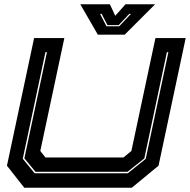

<svg xmlns="http://www.w3.org/2000/svg" viewBox="-20 -878 888 898"><path d="M93.5 0 12.5 -103 139.5 -700H281L168.5 -172L192.5 -141.5H557.5L594.5 -172L707 -700H848.5L721.5 -103L596.5 0ZM142 -67.5H577.5L661.5 -135L767.5 -634H760.5L655 -137L576.5 -74.5H146L94 -137.5L199.5 -634H192.5L86.5 -135.5ZM437.5 -716 355.5 -858H494L519 -804L567 -858H705.5L563.5 -716ZM478 -755H537.5L592.5 -813H584.5L535 -760.5H482.5L455.5 -813H448Z"/></svg>

Font: Tourney Expanded ExtraBold
Style: Italic
Weight: 800
Width: 7
Italic angle: -12°
Designer: Tyler Finck
Foundry: Etcetera Type Co
Version: Version 1.010; ttfautohint (v1.8.3)